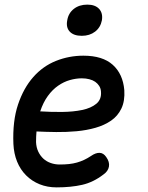

<svg xmlns="http://www.w3.org/2000/svg" viewBox="-20 -801 640 831"><path d="M440 -121Q455 -100 451.5 -80Q448 -60 428 -46Q384 -12 335.5 -1Q287 10 225 10Q185 10 151.5 -3.5Q118 -17 93 -42Q68 -67 54 -101.5Q40 -136 38 -178Q34 -277 58 -348.5Q82 -420 124 -467.5Q166 -515 222.5 -537.5Q279 -560 341 -560Q424 -560 468 -520.5Q512 -481 518 -411Q521 -364 505.5 -331.5Q490 -299 461 -279Q432 -259 393.5 -248Q355 -237 311.5 -233Q268 -229 223.5 -229.5Q179 -230 138 -232Q137 -221 136.5 -209.5Q136 -198 136 -186Q137 -163 145.5 -145Q154 -127 167.5 -114.5Q181 -102 199.5 -95.5Q218 -89 238 -89Q261 -89 279 -91Q297 -93 313 -97.5Q329 -102 344 -109Q359 -116 374 -126Q394 -140 411 -139.5Q428 -139 440 -121ZM154 -319Q201 -316 249 -316.5Q297 -317 335.5 -325Q374 -333 397 -352Q420 -371 417 -405Q416 -419 409 -429.5Q402 -440 392 -447Q382 -454 367 -458Q352 -462 334 -462Q309 -462 282.5 -454.5Q256 -447 231.5 -430Q207 -413 187 -385.5Q167 -358 154 -319ZM334 -646Q299 -646 282 -664Q265 -682 271 -713Q276 -744 299.5 -762.5Q323 -781 358 -781Q392 -781 409 -762.5Q426 -744 421 -713Q415 -682 391.5 -664Q368 -646 334 -646Z"/></svg>

Font: Maple Mono NL Medium
Style: Italic
Weight: 500
Italic angle: -10°
Monospace: yes
Designer: subframe7536
Version: Version 7.000